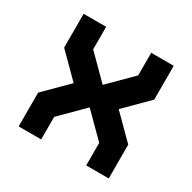

<svg xmlns="http://www.w3.org/2000/svg" viewBox="-117 -605 721 721"><g transform="rotate(30 244.0 -244.0)"><path d="M48.8 -488.3H146.5V-390.6L244.1 -293L341.8 -390.6V-488.3H439.5V-341.8L341.8 -244.1L439.5 -146.5V0H341.8V-97.7L244.1 -195.3L146.5 -97.7V0H48.8V-146.5L146.5 -244.1L48.8 -341.8Z"/></g></svg>

Font: BabelStone Runic Beorhtnoth
Style: Regular
Weight: 400
Designer: Andrew West
Foundry: BabelStone
Version: Version 7.004;November 9, 2023